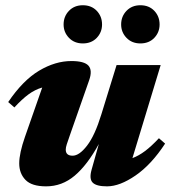

<svg xmlns="http://www.w3.org/2000/svg" viewBox="-20 -678 637 714"><path d="M320.5 -46.5 347.5 -142.5Q304.5 -64 257.5 -24.5Q210.5 15 151.5 15Q98 15 74.8 -9Q51.5 -33 51.5 -70.5Q51.5 -108 73 -169.5L137 -352.5Q110.5 -345 86.2 -327.2Q62 -309.5 33.5 -278.5L10.5 -298.5Q65 -379 125.2 -415Q185.5 -451 245.5 -451Q293.5 -451 309 -433.8Q324.5 -416.5 311.5 -379.5L240 -175.5Q232 -152.5 228.2 -141Q224.5 -129.5 224.5 -121.5Q224.5 -99 250 -99Q275 -99 304 -136.8Q333 -174.5 357 -253L413.5 -436H577.5L472.5 -90Q495.5 -98.5 519.2 -116.2Q543 -134 571 -164L594 -144Q543 -66 484.2 -25.5Q425.5 15 378 15Q338.5 15 324.8 1.2Q311 -12.5 320.5 -46.5ZM288 -516.5Q256.5 -516.5 236.5 -537.2Q216.5 -558 216.5 -587Q216.5 -617 236.5 -637.8Q256.5 -658.5 288 -658.5Q320 -658.5 339.8 -637.8Q359.5 -617 359.5 -587Q359.5 -558 339.8 -537.2Q320 -516.5 288 -516.5ZM502 -516.5Q470.5 -516.5 450.5 -537.2Q430.5 -558 430.5 -587Q430.5 -617 450.5 -637.8Q470.5 -658.5 502 -658.5Q534 -658.5 553.8 -637.8Q573.5 -617 573.5 -587Q573.5 -558 553.8 -537.2Q534 -516.5 502 -516.5Z"/></svg>

Font: Newsreader Text ExtraBold
Style: Italic
Weight: 800
Italic angle: -17°
Designer: Hugues Gentile
Foundry: Production Type
Version: Version 1.001